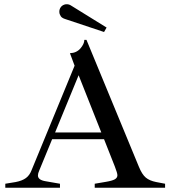

<svg xmlns="http://www.w3.org/2000/svg" viewBox="-20 -886 804 906"><path d="M759 -19V0H427V-19L480 -28Q510 -33 522 -40Q534 -47 534 -59Q534 -69 522 -100L471 -229H226L165 -81Q159 -68 159 -58Q159 -37 194 -31L263 -19V0H5V-19L54 -27Q85 -33 102.5 -46Q120 -59 129 -83L332 -576L310 -635Q341 -636 359.5 -657.5Q378 -679 378 -698H388L635 -100Q650 -63 668 -48Q686 -33 717 -27ZM458 -261 351 -531 240 -261ZM291 -795Q280 -798 273 -803Q266 -808 262 -819Q260 -823 260 -831Q260 -842 266 -851Q272 -860 283 -864Q287 -866 295 -866Q306 -866 315 -860L483 -756L471 -735Z"/></svg>

Font: Ibarra Real Nova
Style: Regular
Weight: 400
Designer: Jose Maria Ribagorda & Octavio Pardo
Foundry: Jose Maria Ribagorda
Version: Version 1.014